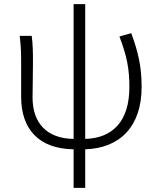

<svg xmlns="http://www.w3.org/2000/svg" viewBox="-20 -707 771 926"><path d="M335 199H391V13C559 8 663 -98 663 -287C663 -383 648 -452 613 -547L556 -531C593 -434 604 -373 604 -287C604 -125 526 -41 391 -37V-687H335V-37C205 -39 137 -114 137 -237C137 -269 139 -347 139 -412C139 -457 138 -496 133 -534H75C82 -479 82 -438 82 -395V-239C82 -85 167 11 335 13Z"/></svg>

Font: Noto Sans SC Light
Style: Regular
Weight: 300
Designer: Ryoko NISHIZUKA 西塚涼子 (kana, bopomofo & ideographs); Paul D. Hunt (Latin, Greek & Cyrillic); Sandoll Communications 산돌커뮤니
Foundry: Adobe
Version: Version 2.004;hotconv 1.0.118;makeotfexe 2.5.65603